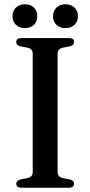

<svg xmlns="http://www.w3.org/2000/svg" viewBox="-20 -878 422 898"><path d="M249.5 -72Q249.5 -61 256 -54.2Q262.5 -47.5 274.5 -45L307.5 -38.5Q326.5 -33.5 326.5 -18.5Q326.5 -10 320.5 -5Q314.5 0 302 0H80.5Q68 0 62 -5Q56 -10 56 -18.5Q56 -33.5 75 -38.5L108 -45Q120 -47.5 126.5 -54.2Q133 -61 133 -72V-628Q133 -639 126.5 -645.8Q120 -652.5 108 -655L75 -661.5Q56 -666.5 56 -681.5Q56 -690.5 62 -695.2Q68 -700 80.5 -700H302Q314.5 -700 320.5 -695.2Q326.5 -690.5 326.5 -681.5Q326.5 -666.5 307.5 -661.5L274.5 -655Q262.5 -652.5 256 -645.8Q249.5 -639 249.5 -628ZM96.5 -746.5Q70.5 -746.5 54.5 -762Q38.5 -777.5 38.5 -802Q38.5 -827 54.5 -842.5Q70.5 -858 96.5 -858Q123 -858 138.8 -842.5Q154.5 -827 154.5 -802Q154.5 -777.5 138.8 -762Q123 -746.5 96.5 -746.5ZM285.5 -746.5Q259.5 -746.5 243.8 -762Q228 -777.5 228 -802Q228 -826.5 243.8 -842.2Q259.5 -858 285.5 -858Q312.5 -858 328.5 -842.5Q344.5 -827 344.5 -802Q344.5 -777.5 328.5 -762Q312.5 -746.5 285.5 -746.5Z"/></svg>

Font: Fraunces 10pt
Style: Regular
Weight: 400
Version: Version 1.000;[b76b70a41]